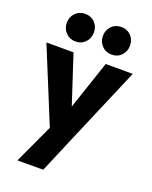

<svg xmlns="http://www.w3.org/2000/svg" viewBox="-167 -805 868 1099"><g transform="rotate(20 267.0 -255.5)"><path d="M204 2 4 -486H169L296 -99H235L365 -486H530L322 2ZM79 205 225 -110 322 2 236 205ZM158 -548Q122 -548 98.5 -572.5Q75 -597 75 -632Q75 -668 98.5 -692Q122 -716 158 -716Q194 -716 217 -692Q240 -668 240 -632Q240 -597 217 -572.5Q194 -548 158 -548ZM378 -548Q342 -548 318.5 -572.5Q295 -597 295 -632Q295 -668 318.5 -692Q342 -716 378 -716Q414 -716 437 -692Q460 -668 460 -632Q460 -597 437 -572.5Q414 -548 378 -548Z"/></g></svg>

Font: Outfit
Style: Bold
Weight: 700
Designer: Rodrigo Fuenzalida
Foundry: fragTYPE
Version: Version 1.100;gftools[0.9.27]